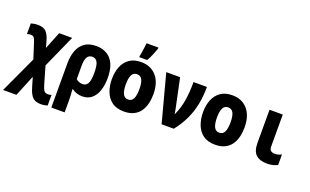

<svg xmlns="http://www.w3.org/2000/svg" viewBox="-104 -1315 3389 2098"><g transform="rotate(20 1590.0 -265.5)"><path d="M449 245Q405 245 375.5 230.5Q346 216 325.5 179.5Q305 143 288 80L263 -6L162 240H7L204 -186L147 -364Q134 -405 121.5 -418Q109 -431 86 -431Q67 -431 43 -424V-547Q59 -552 79.5 -555.5Q100 -559 124 -559Q189 -559 221 -525Q253 -491 273 -414L290 -351L371 -553H522L351 -171L406 20Q418 60 427.5 81Q437 102 449.5 109.5Q462 117 481 117Q503 117 523 110V233Q510 237 492 241Q474 245 449 245Z M568 -274Q568 -359 592.5 -423.5Q617 -488 668.5 -524Q720 -560 801 -560Q913 -560 975 -487.5Q1037 -415 1037 -272Q1037 -191 1016 -127.5Q995 -64 951.5 -27Q908 10 841 10Q775 10 724 -27H716Q720 9 721.5 42.5Q723 76 723 105V240H568ZM800 -117Q840 -117 860 -152Q880 -187 880 -277Q880 -364 860.5 -399.5Q841 -435 801 -435Q762 -435 742.5 -403.5Q723 -372 723 -303V-147Q737 -133 758 -125Q779 -117 800 -117Z M1327 10Q1239 10 1185.5 -30Q1132 -70 1107.5 -136Q1083 -202 1083 -280Q1083 -360 1108.5 -424Q1134 -488 1187.5 -525.5Q1241 -563 1323 -563Q1435 -563 1501 -487.5Q1567 -412 1567 -276Q1567 -220 1554.5 -168.5Q1542 -117 1514.5 -77Q1487 -37 1440.5 -13.5Q1394 10 1327 10ZM1325 -129Q1368 -129 1386 -167.5Q1404 -206 1404 -278Q1404 -349 1385.5 -386Q1367 -423 1325 -423Q1283 -423 1264.5 -385.5Q1246 -348 1246 -278Q1246 -206 1264.5 -167.5Q1283 -129 1325 -129ZM1283 -621Q1287 -638 1292 -668Q1297 -698 1300.5 -729Q1304 -760 1306 -776H1444V-764Q1431 -727 1414.5 -686.5Q1398 -646 1375 -606H1283Z M1763 0 1616 -553H1777L1844 -236Q1854 -193 1858 -156H1862Q1901 -239 1917 -335Q1933 -431 1933 -553H2089Q2089 -446 2070.5 -352Q2052 -258 2012 -171.5Q1972 -85 1905 0Z M2387 10Q2299 10 2245.5 -30Q2192 -70 2167.5 -136Q2143 -202 2143 -280Q2143 -360 2168.5 -424Q2194 -488 2247.5 -525.5Q2301 -563 2383 -563Q2495 -563 2561 -487.5Q2627 -412 2627 -276Q2627 -220 2614.5 -168.5Q2602 -117 2574.5 -77Q2547 -37 2500.5 -13.5Q2454 10 2387 10ZM2385 -129Q2428 -129 2446 -167.5Q2464 -206 2464 -278Q2464 -349 2445.5 -386Q2427 -423 2385 -423Q2343 -423 2324.5 -385.5Q2306 -348 2306 -278Q2306 -206 2324.5 -167.5Q2343 -129 2385 -129Z M2991 10Q2907 10 2862 -30.5Q2817 -71 2817 -169V-553H2971V-182Q2971 -147 2988.5 -133.5Q3006 -120 3035 -120Q3057 -120 3074.5 -125Q3092 -130 3112 -140V-18Q3088 -5 3058.5 2.5Q3029 10 2991 10Z"/></g></svg>

Font: Noto Sans Mono Condensed Black
Style: Regular
Weight: 900
Width: 3
Designer: Monotype Design Team
Foundry: Monotype Imaging Inc.
Version: Version 2.014